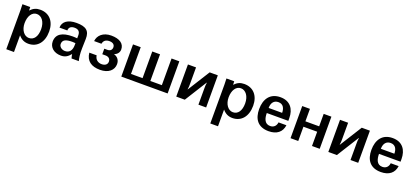

<svg xmlns="http://www.w3.org/2000/svg" viewBox="36 -1561 6026 2807"><g transform="rotate(20 3049.5 -157.5)"><path d="M191 -251C191 -362 241 -438 316 -438C392 -438 449 -362 449 -250C449 -136 401 -68 323 -68C248 -68 191 -147 191 -251ZM190 -61C231 -11 281 14 344 14C481 14 571 -89 571 -258C571 -415 482 -514 342 -514C281 -514 234 -494 190 -446C190 -465 189 -486 188 -500H67C69 -466 70 -441 70 -406V199H190Z M990 -199C990 -116 952 -69 884 -69C834 -69 791 -103 791 -146C791 -213 847 -233 943 -233C960 -233 974 -232 990 -230ZM669 -139C669 -49 743 14 850 14C910 14 952 -7 999 -64C1002 -42 1005 -25 1013 0H1126C1116 -37 1104 -102 1107 -195L1111 -340C1114 -465 1054 -514 905 -514C772 -514 693 -457 693 -364H815C815 -412 846 -438 902 -438C960 -438 990 -410 990 -354V-305C967 -307 945 -309 920 -309C760 -309 669 -257 669 -139Z M1667 -149C1667 -213 1631 -256 1574 -272C1621 -287 1651 -325 1651 -371C1651 -462 1576 -514 1446 -514C1319 -514 1244 -441 1236 -352H1350C1359 -402 1392 -428 1448 -428C1505 -428 1532 -400 1532 -362C1532 -324 1508 -298 1463 -298H1414V-212H1464C1512 -212 1542 -186 1542 -143C1542 -102 1512 -72 1453 -72C1396 -72 1350 -107 1342 -169H1228C1241 -43 1326 14 1458 14C1591 14 1667 -56 1667 -149Z M1787 0H2508V-500H2387V-85H2208V-500H2087V-85H1907V-501H1787Z M2642 0H2775L2990 -344H2993C2987 -308 2987 -289 2987 -253V0H3107V-500H2980L2765 -157H2762C2768 -192 2768 -212 2768 -247V-500H2642Z M3365 -251C3365 -362 3415 -438 3490 -438C3566 -438 3623 -362 3623 -250C3623 -136 3575 -68 3497 -68C3422 -68 3365 -147 3365 -251ZM3364 -61C3405 -11 3455 14 3518 14C3655 14 3745 -89 3745 -258C3745 -415 3656 -514 3516 -514C3455 -514 3408 -494 3364 -446C3364 -465 3363 -486 3362 -500H3241C3243 -466 3244 -441 3244 -406V199H3364Z M3843 -244C3843 -93 3913 14 4081 14C4208 14 4285 -47 4299 -157H4176C4170 -105 4138 -65 4077 -65C3990 -65 3968 -146 3968 -227H4303V-268C4303 -408 4232 -513 4079 -513C3920 -513 3843 -402 3843 -244ZM3968 -306C3968 -383 4004 -435 4075 -435C4154 -435 4178 -370 4178 -306Z M4420 0H4540V-222H4754V0H4874V-500H4754V-306H4540V-500H4420Z M5008 0H5141L5356 -344H5359C5353 -308 5353 -289 5353 -253V0H5473V-500H5346L5131 -157H5128C5134 -192 5134 -212 5134 -247V-500H5008Z M5589 -244C5589 -93 5659 14 5827 14C5954 14 6031 -47 6045 -157H5922C5916 -105 5884 -65 5823 -65C5736 -65 5714 -146 5714 -227H6049V-268C6049 -408 5978 -513 5825 -513C5666 -513 5589 -402 5589 -244ZM5714 -306C5714 -383 5750 -435 5821 -435C5900 -435 5924 -370 5924 -306Z"/></g></svg>

Font: Perun SemiBold
Style: Regular
Weight: 600
Foundry: Copyright (c) Stefan Peev, Context Ltd, 2016
Version: Version 1.089